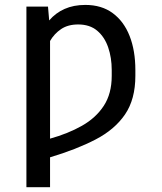

<svg xmlns="http://www.w3.org/2000/svg" viewBox="-20 -573 671 796"><path d="M183.9 -488.3Q210.6 -519.5 247.9 -536Q285.2 -552.6 333.8 -552.6Q401.3 -552.6 447.4 -518.5Q493.6 -484.4 517.4 -423.7Q541.2 -362.9 541.2 -282.7V-258.5Q541.2 -161.6 498.4 -98.7Q455.6 -35.9 376.2 5.3Q296.9 46.5 187.5 79.2V203.1H89.5V-545.5H179ZM187.5 1.8Q261.7 -18.8 319.6 -51.5Q377.5 -84.2 410.3 -134.4Q443.2 -184.7 443.2 -258.5V-282.7Q443.2 -333.8 428.4 -376.8Q413.7 -419.7 383 -445.7Q352.3 -471.6 304 -471.6Q261.7 -471.6 233.3 -452.4Q204.9 -433.2 187.5 -403.1Z"/></svg>

Font: Inter Zeller
Style: Regular
Weight: 400
Designer: Rasmus Andersson; Joe Bland
Foundry: zeller
Version: Version 3.015;git-dec3a8cb1